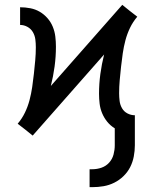

<svg xmlns="http://www.w3.org/2000/svg" viewBox="-20 -550 640 793"><path d="M350 223V149H361Q381 149 399.5 142.5Q418 136 431 121.5Q444 107 449 88Q454 69 454 50V-20Q436 -31 423 -47Q410 -63 402 -82Q394 -101 391.5 -121.5Q389 -142 389 -163Q389 -204 394.5 -244.5Q400 -285 410 -325L115 10L84 -15L53 -39Q71 -60 83 -85Q95 -110 102 -136.5Q109 -163 113 -190.5Q117 -218 120 -245.5Q123 -273 125.5 -300.5Q128 -328 128 -355Q128 -371 126 -387Q124 -403 116 -417Q108 -431 93.5 -439Q79 -447 63 -447V-520Q84 -520 105 -516Q126 -512 144 -501.5Q162 -491 176 -475Q190 -459 198 -439.5Q206 -420 208.5 -399Q211 -378 211 -357Q211 -316 205.5 -275.5Q200 -235 190 -195L485 -530L516 -505L547 -481Q529 -460 517 -435Q505 -410 498 -383.5Q491 -357 487 -329.5Q483 -302 480 -274.5Q477 -247 474.5 -219.5Q472 -192 472 -165Q472 -149 474 -133Q476 -117 484 -103Q492 -89 506.5 -81.5Q521 -74 537 -74V50Q537 73 532.5 96.5Q528 120 517.5 140.5Q507 161 490 177.5Q473 194 452 204.5Q431 215 408 219Q385 223 361 223Z"/></svg>

Font: Nova Nerd Font
Style: Regular
Weight: 400
Designer: Belleve Invis
Foundry: Belleve Invis
Version: Version 24.1.4; ttfautohint (v1.8.4);Nerd Fonts 3.1.1